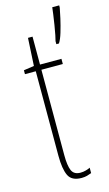

<svg xmlns="http://www.w3.org/2000/svg" viewBox="-120 -896 488 857"><g transform="rotate(-15 124.0 -468.0)"><path d="M147 -107Q160 -107 172.5 -110.5Q185 -114 192 -118V-93Q182 -89 171 -86Q160 -83 146 -83Q100 -83 85.5 -114Q71 -145 71 -205V-596H21V-614L69 -621L76 -749H97V-620H196V-596H97V-201Q97 -153 107 -130Q117 -107 147 -107ZM248 -843Q245 -826 238 -795Q231 -764 222 -734Q213 -704 203 -689H191V-703Q193 -709 197 -729Q201 -749 205 -774Q209 -799 212 -821Q215 -843 216 -853H248Z"/></g></svg>

Font: Noto Sans Kannada UI ExtraCondensed Thin
Style: Regular
Weight: 100
Width: 2
Designer: Jelle Bosma - Monotype Design Team
Foundry: Monotype Imaging Inc.
Version: Version 2.005; ttfautohint (v1.8.4.7-5d5b)